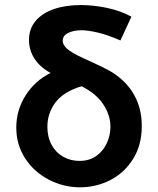

<svg xmlns="http://www.w3.org/2000/svg" viewBox="-20 -752 640 778"><path d="M46 -235Q46 -306 83.8 -365.5Q121.5 -425 185 -456.5Q143.5 -478.5 120.5 -513.2Q97.5 -548 97.5 -590Q97.5 -635 124 -666.8Q150.5 -698.5 198 -715Q245.5 -731.5 307.5 -731.5Q359 -731.5 413.8 -720Q468.5 -708.5 512.5 -684.5L468 -588Q417 -610.5 376.5 -620Q336 -629.5 309.5 -629.5Q279.5 -629.5 256.8 -618.8Q234 -608 234 -586.5Q234 -570.5 251.8 -554.5Q269.5 -538.5 315 -517.5L352 -500.5Q396 -480.5 422.8 -465.8Q449.5 -451 473.5 -429.5Q512 -395.5 533.2 -348Q554.5 -300.5 554.5 -240.5Q554.5 -164 519.2 -107.8Q484 -51.5 426.8 -22.2Q369.5 7 304.5 7Q237.5 7 177.8 -24Q118 -55 82 -110.2Q46 -165.5 46 -235ZM427.5 -238.5Q427.5 -285.5 398.2 -329.5Q369 -373.5 310.5 -402.5Q238.5 -381 205.2 -337.5Q172 -294 172 -238Q172 -196.5 189.2 -165Q206.5 -133.5 236.2 -116.8Q266 -100 302 -100Q342.5 -100 370.8 -120.5Q399 -141 413.2 -172.8Q427.5 -204.5 427.5 -238.5Z"/></svg>

Font: JuliaMono ExtraBold
Style: Regular
Weight: 800
Monospace: yes
Designer: cormullion
Foundry: corm
Version: Version 0.055; ttfautohint (v1.8.4)